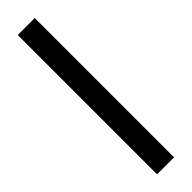

<svg xmlns="http://www.w3.org/2000/svg" viewBox="-299 -857 846 846"><g transform="rotate(-45 124.5 -434.0)"><path d="M70.3 0V-868.2H176.3V0Z"/></g></svg>

Font: Antonio Medium
Style: Regular
Weight: 500
Designer: Vernon Adams
Foundry: Vernon Adams
Version: Version 1.002